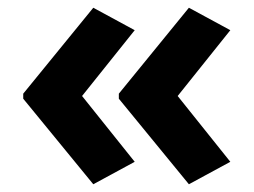

<svg xmlns="http://www.w3.org/2000/svg" viewBox="-20 -522 655 496"><path d="M40 -280V-267L221 -46L328 -104L192 -274L328 -444L221 -502ZM287 -280V-267L468 -46L575 -104L439 -274L575 -444L468 -502Z"/></svg>

Font: Passageway
Style: Regular
Weight: 700
Foundry: Ascender Corporation
Version: Version 1.11